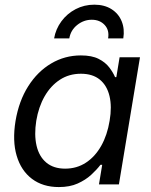

<svg xmlns="http://www.w3.org/2000/svg" viewBox="-20 -777 638 809"><path d="M228 11.2Q160.6 11.2 114.7 -23.4Q68.8 -58.1 50.3 -120.6Q31.7 -183.1 45.4 -267.1Q59.6 -351.6 98.9 -413.6Q138.2 -475.6 195.6 -509.5Q252.9 -543.5 320.8 -543.5Q367.2 -543.5 395.8 -528.8Q424.3 -514.2 440.4 -492.9Q456.5 -471.7 464.8 -452.1H470.2L483.9 -535.6H569.8L481 0H397L410.6 -82.5H403.3Q387.2 -61.5 363.8 -40Q340.3 -18.6 307.1 -3.7Q273.9 11.2 228 11.2ZM254.4 -66.4Q303.7 -66.4 342.3 -91.8Q380.9 -117.2 406.5 -162.6Q432.1 -208 441.9 -268.1Q452.1 -327.6 441.4 -372.3Q430.7 -417 400.4 -441.7Q370.1 -466.3 320.8 -466.3Q271 -466.3 232.2 -440.9Q193.4 -415.5 168 -371.1Q142.6 -326.7 132.8 -268.1Q123.5 -209 134 -163.3Q144.5 -117.7 175 -92Q205.6 -66.4 254.4 -66.4ZM377.4 -757.3Q419.9 -757.3 449.7 -738.5Q479.5 -719.7 492.7 -687.3Q505.9 -654.8 499.5 -615.2H435.5Q441.4 -649.9 420.9 -671.9Q400.4 -693.8 366.7 -693.8Q333 -693.8 305.4 -671.9Q277.8 -649.9 272 -615.2H208Q214.8 -654.8 238.8 -687.3Q262.7 -719.7 298.8 -738.5Q335 -757.3 377.4 -757.3Z"/></svg>

Font: Inter 20pt
Style: Italic
Weight: 400
Italic angle: -9.3988°
Version: Version 4.001;git-66647c0bb